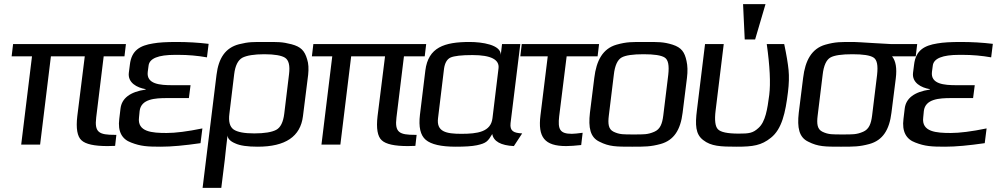

<svg xmlns="http://www.w3.org/2000/svg" viewBox="-20 -696 4798 924"><path d="M443 -131 479 -425H579L586 -484H43L36 -425H134L82 0H173L225 -425H388L352 -137C345 -78 352 -39 372 -21C392 -2 434 7 498 7C504 7 527 6 534 6L540 -47H533C457 -47 434 -58 443 -131Z M649 -131 652 -162C659 -220 726 -224 784 -224H889L897 -286H809C750 -286 684 -291 691 -350L695 -380C699 -415 742 -432 822 -432H838C885 -432 931 -428 976 -420L984 -485C935 -491 883 -494 830 -494C782 -494 745 -492 717 -487C654 -477 613 -454 605 -385L600 -346C594 -298 639 -274 681 -267V-265C606 -254 566 -223 560 -174L554 -124C546 -63 567 -26 611 -10C657 8 689 10 754 10C806 10 869 4 945 -7L954 -78C881 -63 824 -56 782 -56C712 -56 640 -61 649 -131Z M1075 -44C1076 -29 1088 -16 1112 -6C1135 5 1172 10 1220 10C1354 10 1426 -39 1438 -137L1463 -336C1466 -365 1465 -390 1458 -411C1446 -452 1428 -471 1383 -483C1337 -495 1316 -494 1257 -494C1198 -494 1178 -495 1130 -483C1065 -466 1032 -417 1022 -336L955 208H1045L1062 71C1064 50 1072 -23 1075 -44ZM1348 -149C1343 -108 1330 -82 1309 -71C1288 -60 1253 -54 1204 -54C1156 -54 1123 -60 1104 -73C1086 -86 1079 -111 1084 -149L1107 -339C1112 -380 1125 -406 1146 -418C1167 -429 1203 -435 1252 -435C1301 -435 1335 -429 1352 -418C1370 -406 1376 -380 1371 -339Z M1888 -131 1924 -425H2024L2031 -484H1488L1481 -425H1579L1527 0H1618L1670 -425H1833L1797 -137C1790 -78 1797 -39 1817 -21C1837 -2 1879 7 1943 7C1949 7 1972 6 1979 6L1985 -47H1978C1902 -47 1879 -58 1888 -131Z M2437 -103 2484 -484H2396L2390 -432C2391 -481 2299 -494 2240 -494C2118 -494 2041 -468 2027 -357L2001 -144C1994 -85 2003 -45 2029 -23C2055 -1 2103 10 2173 10C2217 10 2251 8 2275 3C2321 -7 2328 -16 2349 -51C2355 -16 2390 4 2453 7L2493 -54C2452 -56 2433 -65 2437 -103ZM2200 -52C2127 -52 2080 -62 2088 -127L2117 -366C2121 -393 2131 -411 2148 -419C2166 -427 2201 -431 2254 -431C2343 -431 2385 -409 2379 -366L2350 -127C2342 -61 2278 -52 2200 -52Z M2671 -136 2707 -425H2856L2863 -484H2491L2484 -425H2616L2581 -141C2568 -36 2600 7 2705 7C2725 7 2749 5 2777 2L2784 -57C2761 -54 2743 -52 2732 -52C2674 -52 2664 -74 2671 -136Z M3286 -321C3290 -353 3289 -380 3284 -402C3275 -445 3260 -467 3217 -481C3172 -495 3147 -494 3084 -494C3021 -494 2997 -495 2947 -481C2881 -462 2850 -405 2840 -321L2819 -153C2811 -82 2820 -35 2865 -14C2912 10 2946 10 3022 10C3084 10 3111 10 3159 -3C3224 -21 3255 -72 3265 -153ZM3172 -140C3167 -100 3157 -74 3129 -62C3097 -48 3077 -49 3030 -49C2982 -49 2962 -48 2933 -62C2908 -74 2905 -100 2910 -140L2934 -336C2939 -381 2952 -408 2971 -419C2990 -430 3026 -435 3077 -435C3128 -435 3162 -430 3179 -419C3196 -408 3201 -381 3196 -336Z M3525 10C3604 10 3644 4 3690 -33C3743 -75 3760 -154 3772 -252C3777 -292 3778 -328 3775 -359C3772 -390 3765 -432 3754 -484H3670C3685 -377 3689 -296 3682 -239C3673 -171 3664 -110 3630 -80C3603 -55 3584 -53 3535 -53C3481 -53 3448 -60 3435 -74C3422 -87 3418 -118 3424 -165L3463 -484H3373L3334 -166C3325 -95 3327 -50 3364 -22C3402 8 3448 10 3525 10ZM3614 -506 3664 -676H3556L3564 -506Z M4089 -494C4026 -494 4002 -495 3952 -481C3886 -462 3855 -405 3845 -321L3824 -153C3816 -82 3825 -35 3870 -14C3917 10 3951 10 4027 10C4089 10 4116 10 4164 -3C4229 -21 4260 -72 4270 -153L4291 -319C4297 -368 4291 -403 4273 -425H4387L4394 -484H4267C4250 -484 4107 -494 4089 -494ZM4177 -140C4172 -100 4162 -74 4134 -62C4102 -48 4082 -49 4035 -49C3987 -49 3967 -48 3938 -62C3913 -74 3910 -100 3915 -140L3939 -336C3944 -381 3957 -408 3976 -419C3995 -430 4031 -435 4082 -435C4133 -435 4167 -430 4184 -419C4201 -408 4206 -381 4201 -336Z M4423 -131 4426 -162C4433 -220 4500 -224 4558 -224H4663L4671 -286H4583C4524 -286 4458 -291 4465 -350L4469 -380C4473 -415 4516 -432 4596 -432H4612C4659 -432 4705 -428 4750 -420L4758 -485C4709 -491 4657 -494 4604 -494C4556 -494 4519 -492 4491 -487C4428 -477 4387 -454 4379 -385L4374 -346C4368 -298 4413 -274 4455 -267V-265C4380 -254 4340 -223 4334 -174L4328 -124C4320 -63 4341 -26 4385 -10C4431 8 4463 10 4528 10C4580 10 4643 4 4719 -7L4728 -78C4655 -63 4598 -56 4556 -56C4486 -56 4414 -61 4423 -131Z"/></svg>

Font: Gamestation Display
Style: Italic
Weight: 400
Designer: Jonas Hecksher
Foundry: Jonas Hecksher, Playtypeª, e-types AS
Version: Version 1.003